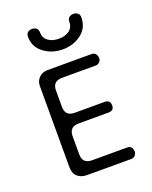

<svg xmlns="http://www.w3.org/2000/svg" viewBox="-110 -613 535 676"><g transform="rotate(-20 157.5 -275.0)"><path d="M99 0Q77 0 63.5 -12Q50 -24 50 -48V-351Q50 -370 62.5 -382.5Q75 -395 94 -395H259Q270 -395 275 -388Q280 -381 280 -372Q280 -364 274 -358Q268 -352 259 -352H133Q98 -352 98 -317V-256Q98 -221 133 -221H245Q266 -221 266 -200Q266 -181 245 -181H133Q98 -181 98 -146V-78Q98 -43 133 -43H264Q276 -43 280.5 -36Q285 -29 285 -21Q285 -14 280 -7Q275 0 264 0ZM171 -445Q131 -445 100.5 -467.5Q70 -490 70 -529Q70 -540 77 -545Q84 -550 93 -550Q101 -550 108 -545Q115 -540 115 -529Q115 -508 130.5 -496.5Q146 -485 171 -485Q195 -485 210 -496.5Q225 -508 225 -529Q225 -540 232 -545Q239 -550 248 -550Q256 -550 263 -545Q270 -540 270 -529Q270 -490 240.5 -467.5Q211 -445 171 -445Z"/></g></svg>

Font: Dongle Light
Style: Regular
Weight: 300
Designer: Yanghee Ryu
Foundry: Yanghee Ryu
Version: Version 2.000